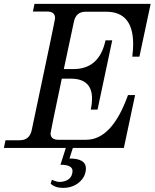

<svg xmlns="http://www.w3.org/2000/svg" viewBox="-49 -752 788 976"><path d="M580.6 0H-29.3L-21 -39.1H51.8Q101.1 -39.1 112.3 -90.8Q231 -651.4 231 -659.2Q231 -693.4 190.9 -693.4H118.2L126.5 -732.4H716.8L659.7 -463.9H623.5Q627.9 -498.5 627.9 -527.8Q627.9 -692.4 490.7 -692.4H386.2Q337.4 -692.4 326.7 -641.6L275.4 -400.9H324.2Q456.1 -400.9 487.3 -546.9H521.5L446.8 -194.8H412.6Q418.9 -225.6 418.9 -250.5Q418.9 -350.6 314 -352.1H265.1Q208 -81.5 208 -74.7Q208 -41.5 248 -41.5H388.7Q520.5 -41.5 601.6 -268.6H637.7ZM271 203.1Q231 203.1 208.5 181.6L214.8 161.6Q238.3 172.9 255.4 172.9Q316.9 169.4 319.8 117.7Q319.8 85.4 258.3 85.4L285.6 0H321.3L304.2 53.7Q387.7 53.7 387.7 103.5Q387.7 144.5 354.5 173.8Q321.3 203.1 271 203.1Z"/></svg>

Font: Munson
Style: Italic
Weight: 400
Italic angle: -12°
Designer: Paul James MIller
Foundry: High-Logic / Made with FontCreator
Version: Version 2.10;May 5, 2019;FontCreator 11.5.0.2430 64-bit